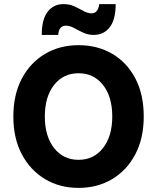

<svg xmlns="http://www.w3.org/2000/svg" viewBox="-20 -905 765 935"><path d="M362.5 10Q270.8 10 199.2 -32.9Q127.5 -75.8 86.2 -153.8Q45 -231.7 45 -337.5Q45 -444.2 86.2 -522.1Q127.5 -600 199.2 -642.5Q270.8 -685 362.5 -685Q455 -685 526.7 -642.9Q598.3 -600.8 639.2 -522.9Q680 -445 680 -337.5Q680 -231.7 638.8 -153.3Q597.5 -75 525.8 -32.5Q454.2 10 362.5 10ZM362.5 -126.7Q436.7 -126.7 481.7 -184.2Q526.7 -241.7 526.7 -337.5Q526.7 -434.2 481.7 -491.2Q436.7 -548.3 362.5 -548.3Q288.3 -548.3 243.3 -491.2Q198.3 -434.2 198.3 -337.5Q198.3 -241.7 243.3 -184.2Q288.3 -126.7 362.5 -126.7ZM183.3 -735Q183.3 -810.8 212.1 -847.9Q240.8 -885 289.2 -885Q319.2 -885 342.9 -873.8Q366.7 -862.5 387.1 -851.2Q407.5 -840 425.8 -840Q457.5 -840 463.3 -885H543.3Q543.3 -809.2 514.2 -772.1Q485 -735 436.7 -735Q408.3 -735 384.6 -746.2Q360.8 -757.5 340.4 -768.8Q320 -780 300.8 -780Q266.7 -780 263.3 -735Z"/></svg>

Font: Funnel Sans ExtraBold
Style: Regular
Weight: 800
Version: Version 1.000; Beta; Release 5; Build 24; ttfautohint (v1.8.